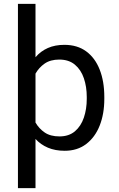

<svg xmlns="http://www.w3.org/2000/svg" viewBox="-20 -770 616 993"><path d="M519.5 -268.6V-258.3Q519.5 -181.2 495.6 -120.6Q471.7 -60.1 425.8 -25.1Q379.9 9.8 314.5 9.8Q265.6 9.8 228 -6.1Q190.4 -22 163.6 -51.3V203.1H72.8V-750H163.6V-474.1Q190.4 -505.4 227.5 -521.7Q264.6 -538.1 313 -538.1Q379.9 -538.1 425.8 -504.4Q471.7 -470.7 495.6 -409.9Q519.5 -349.1 519.5 -268.6ZM428.7 -258.3V-268.6Q428.7 -321.3 413.8 -365.2Q398.9 -409.2 367.4 -435.5Q335.9 -461.9 286.6 -461.9Q240.7 -461.9 210.9 -441.2Q181.2 -420.4 163.6 -389.2V-136.2Q181.6 -105 211.2 -84.7Q240.7 -64.5 287.6 -64.5Q336.4 -64.5 367.7 -91.1Q398.9 -117.7 413.8 -161.9Q428.7 -206.1 428.7 -258.3Z"/></svg>

Font: Vazirmatn FD
Style: Regular
Weight: 400
Designer: Saber Rastikerdar
Foundry: Saber Rastikerdar
Version: Version 33.001